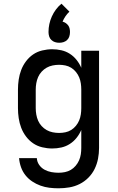

<svg xmlns="http://www.w3.org/2000/svg" viewBox="-20 -794 640 1037"><path d="M296 223Q271 223 246.5 220Q222 217 198.5 208.5Q175 200 154 186Q133 172 117.5 152.5Q102 133 93.5 109Q85 85 83 60H179Q180 80 191.5 96.5Q203 113 220.5 122.5Q238 132 257.5 135.5Q277 139 296 139Q314 139 331 135.5Q348 132 362.5 123.5Q377 115 388.5 101.5Q400 88 407 72Q414 56 416.5 39Q419 22 419 5V-92Q409 -69 393.5 -49.5Q378 -30 357 -16.5Q336 -3 311.5 2.5Q287 8 262 8Q235 8 208 1.5Q181 -5 159 -20Q137 -35 120.5 -57Q104 -79 94.5 -104Q85 -129 81 -156Q77 -183 77 -210V-310Q77 -337 81 -364Q85 -391 94.5 -416Q104 -441 120.5 -463Q137 -485 159 -500Q181 -515 208 -521.5Q235 -528 262 -528Q287 -528 311.5 -522.5Q336 -517 357 -503.5Q378 -490 393.5 -470.5Q409 -451 419 -428V-520H515V5Q515 34 509.5 63Q504 92 491 118.5Q478 145 457 166Q436 187 410 200Q384 213 355 218Q326 223 296 223ZM299 -76Q316 -76 333 -79.5Q350 -83 364.5 -92Q379 -101 390 -114.5Q401 -128 407.5 -143.5Q414 -159 416.5 -176Q419 -193 419 -210V-310Q419 -327 416.5 -344Q414 -361 407.5 -376.5Q401 -392 390 -405.5Q379 -419 364.5 -428Q350 -437 333 -440.5Q316 -444 299 -444Q282 -444 264.5 -440.5Q247 -437 232 -428.5Q217 -420 205 -407Q193 -394 186 -378Q179 -362 176 -344.5Q173 -327 173 -310V-210Q173 -193 176 -175.5Q179 -158 186 -142Q193 -126 205 -113Q217 -100 232 -91.5Q247 -83 264.5 -79.5Q282 -76 299 -76ZM300 -563Q288 -563 277 -566.5Q266 -570 257.5 -578Q249 -586 245.5 -597.5Q242 -609 242 -621Q242 -643 246.5 -664Q251 -685 260 -705Q269 -725 282 -742.5Q295 -760 312 -774L355 -731Q343 -720 333.5 -706Q324 -692 318 -677Q327 -675 335 -669.5Q343 -664 348.5 -656.5Q354 -649 356 -639.5Q358 -630 358 -621Q358 -609 354.5 -597.5Q351 -586 342.5 -578Q334 -570 323 -566.5Q312 -563 300 -563Z"/></svg>

Font: Iosevka Custom Medium Extended
Style: Regular
Weight: 500
Width: 7
Monospace: yes
Designer: Belleve Invis
Foundry: Belleve Invis
Version: Version 11.2.4; ttfautohint (v1.8.4)